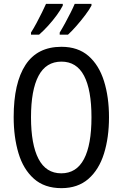

<svg xmlns="http://www.w3.org/2000/svg" viewBox="-20 -967 636 997"><path d="M546 -358Q546 -253 520 -169.5Q494 -86 439 -38Q384 10 299 10Q211 10 156 -39Q101 -88 76 -171.5Q51 -255 51 -359Q51 -536 112.5 -630Q174 -724 299 -724Q385 -724 439.5 -676.5Q494 -629 520 -546Q546 -463 546 -358ZM141 -358Q141 -217 180 -142Q219 -67 298 -67Q377 -67 416 -141Q455 -215 455 -358Q455 -500 416.5 -573.5Q378 -647 299 -647Q219 -647 180 -573Q141 -499 141 -358ZM455 -947V-938Q444 -917 422.5 -888.5Q401 -860 376.5 -832Q352 -804 333 -787H290V-798Q303 -819 318.5 -847.5Q334 -876 347.5 -903Q361 -930 368 -947ZM306 -947V-938Q295 -916 275 -888.5Q255 -861 230.5 -834Q206 -807 183 -787H141V-798Q155 -820 170 -848Q185 -876 198 -902.5Q211 -929 219 -947Z"/></svg>

Font: Avrile Sans Condensed
Style: Regular
Weight: 400
Width: 3
Designer: Monotype Design Team
Foundry: Monotype Imaging Inc.
Version: Version 2.001;September 10, 2019;FontCreator 11.5.0.2425 64-